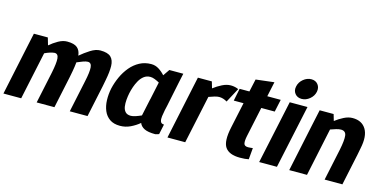

<svg xmlns="http://www.w3.org/2000/svg" viewBox="-75 -1083 2914 1462"><g transform="rotate(15 1381.5 -352.0)"><path d="M711 -250 658 0H518L571 -250Q588 -328 585 -364Q582 -400 554 -400Q539 -400 516 -391.5Q493 -383 470 -373Q469 -357 466 -339Q463 -321 460 -302L450 -250L397 0H257L310 -250Q326 -328 323 -364Q320 -400 292 -400Q277 -399 256 -392.5Q235 -386 215 -376L135 0H-5L76 -383L101 -500H211L228 -442Q258 -468 293.5 -488Q329 -508 362 -508H363Q418 -508 442.5 -487Q467 -466 471 -426Q506 -456 547 -482Q588 -508 624 -508Q683 -508 707.5 -484Q732 -460 733 -414Q734 -368 721 -302Z M1044 -412Q1015 -412 994 -396Q973 -380 958.5 -355Q944 -330 934.5 -302Q925 -274 920 -250Q915 -226 912.5 -197.5Q910 -169 913.5 -144Q917 -119 931.5 -103Q946 -87 975 -87Q991 -87 1013 -94.5Q1035 -102 1057 -112L1085 -243L1087 -250L1116 -387Q1098 -397 1079 -404.5Q1060 -412 1044 -412ZM1192 0Q1134 0 1105 -14.5Q1076 -29 1066 -55Q1035 -29 996.5 -10.5Q958 8 915 8Q865 8 833.5 -14Q802 -36 786.5 -73Q771 -110 769.5 -156Q768 -202 778 -250Q789 -298 810 -344Q831 -390 862 -427Q893 -464 934 -486Q975 -508 1025 -508Q1058 -508 1085.5 -490.5Q1113 -473 1134 -449L1169 -500H1279L1264 -430L1223 -231L1215 -196Q1210 -171 1206.5 -146Q1203 -121 1209 -104.5Q1215 -88 1237 -88L1220 -8Z M1652 -381Q1621 -400 1589 -400Q1574 -400 1552.5 -393.5Q1531 -387 1509 -379L1428 0H1288L1379 -430L1394 -500H1504L1519 -449Q1550 -473 1585 -490.5Q1620 -508 1652 -508H1653Q1669 -508 1685 -504.5Q1701 -501 1713 -495Z M1937 -90 1929 0Q1914 3 1898.5 4.5Q1883 6 1860 6Q1775 6 1743.5 -39.5Q1712 -85 1737 -200L1780 -402H1703L1723 -500H1800L1822 -600L1966 -617L1941 -500H2047L2026 -402H1920L1870 -167Q1862 -129 1866 -108Q1870 -87 1900 -87Q1909 -87 1917.5 -88Q1926 -89 1937 -90Z M2198 -548Q2164 -548 2145 -572Q2126 -596 2134 -630Q2141 -664 2170 -688Q2199 -712 2233 -712Q2267 -712 2285.5 -688Q2304 -664 2297 -630Q2290 -596 2261 -572Q2232 -548 2198 -548ZM2011 0 2118 -500H2258L2151 0Z M2667 0H2527L2580 -250Q2596 -328 2591.5 -364Q2587 -400 2549 -400Q2533 -400 2511.5 -393.5Q2490 -387 2468 -379L2388 0H2248L2324 -360L2354 -500H2464L2479 -449Q2510 -473 2545 -490.5Q2580 -508 2612 -508H2613Q2686 -508 2718.5 -454.5Q2751 -401 2730 -302L2720 -250Z"/></g></svg>

Font: Epunda Sans
Style: Bold Italic
Weight: 700
Italic angle: -12.0243°
Designer: Simon Atzbach
Foundry: typofactur
Version: Version 2.204; ttfautohint (v1.8.4.7-5d5b)